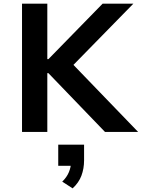

<svg xmlns="http://www.w3.org/2000/svg" viewBox="-20 -725 779 1055"><path d="M101 0V-705H240V-400H246L544 -705H713L342 -326L356 -397L739 0H557L246 -323H240V0ZM379 310 322 273Q347 249 358.5 221Q370 193 370 168L398 186H300V70H442V156Q442 201 427.5 240Q413 279 379 310Z"/></svg>

Font: Nunito Sans 6pt
Style: Bold
Weight: 700
Version: Version 3.101;gftools[0.9.27]